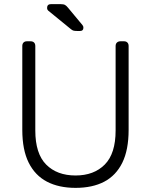

<svg xmlns="http://www.w3.org/2000/svg" viewBox="-20 -900 731 930"><path d="M346 10Q265 10 207.5 -20Q150 -50 119 -112Q88 -174 88 -271V-677Q88 -688 94 -694Q100 -700 110 -700H128Q139 -700 145 -694Q151 -688 151 -677V-268Q151 -156 203.5 -103Q256 -50 346 -50Q435 -50 487.5 -103Q540 -156 540 -268V-677Q540 -688 546.5 -694Q553 -700 563 -700H581Q591 -700 597 -694Q603 -688 603 -677V-271Q603 -174 572.5 -112Q542 -50 485 -20Q428 10 346 10ZM353 -750Q343 -750 336.5 -751.5Q330 -753 322 -760L213 -849Q208 -854 208 -861Q208 -880 227 -880H273Q288 -880 295 -876Q302 -872 310 -862L379 -779Q384 -774 384 -766Q384 -750 368 -750Z"/></svg>

Font: Rubik Light Light
Style: Regular
Weight: 300
Version: Version 2.101